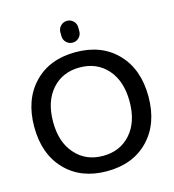

<svg xmlns="http://www.w3.org/2000/svg" viewBox="-134 -1073 1062 1172"><g transform="rotate(-15 397.0 -487.0)"><path d="M222.7 -184.6Q289.1 -108.4 397.9 -108.4Q506.8 -108.4 573.2 -183.6Q639.6 -258.8 639.6 -387.7Q639.6 -516.6 573.2 -591.8Q506.8 -667 397.9 -667Q289.1 -667 222.7 -591.8Q156.2 -516.6 156.2 -387.7Q156.2 -258.8 222.7 -184.6ZM135.7 -662.1Q233.4 -763.7 397.9 -763.7Q562.5 -763.7 660.6 -661.6Q758.8 -559.6 758.8 -387.7Q758.8 -215.8 660.6 -113.8Q562.5 -11.7 397.9 -11.7Q233.4 -11.7 135.3 -113.8Q37.1 -215.8 37.1 -387.7Q37.1 -559.6 135.7 -662.1ZM340.8 -880.9V-905.3Q340.8 -928.7 357.4 -945.3Q374 -961.9 397.5 -961.9Q420.9 -961.9 437.5 -945.3Q454.1 -928.7 454.1 -905.3V-880.9Q454.1 -857.4 437.5 -840.8Q420.9 -824.2 397.5 -824.2Q374 -824.2 357.4 -840.8Q340.8 -857.4 340.8 -880.9Z"/></g></svg>

Font: Gen Jyuu Gothic P Medium
Style: Regular
Weight: 500
Designer: [Source Han Sans]
Ryoko NISHIZUKA  (kana & ideographs); Paul D. Hunt (Latin, Greek & Cyrillic); Wenlong ZHANG  (bopomofo
Version: Version 1.002.20150607